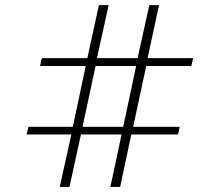

<svg xmlns="http://www.w3.org/2000/svg" viewBox="-20 -741 871 761"><path d="M262.7 -208 216.8 0H255.4L300.8 -208H461.9L417.5 0H456.1L500.5 -208H685.5L692.4 -238.3H507.8L559.6 -479.5H738.3L745.6 -510.7H564.9L610.4 -720.7H571.8L525.4 -510.7H364.3L410.6 -720.7H372.1L326.2 -510.7H146L138.7 -479.5H319.8L268.6 -238.3H92.8L85.4 -208ZM358.9 -479.5H519.5L468.3 -238.3H307.1Z"/></svg>

Font: Pinar-VF-FD
Style: Regular
Weight: 300
Designer: Amin Abedi
Version: Version 3.0